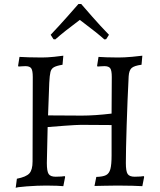

<svg xmlns="http://www.w3.org/2000/svg" viewBox="-20 -923 794 955"><path d="M606 -112Q606 -71 615 -57.5Q624 -44 650 -44Q665 -44 678 -45Q691 -46 695 -47L697 -43L688 3Q675 2 639 1Q603 0 565 0Q532 0 497.5 1Q463 2 450 2L459 -43Q492 -44 507.5 -52Q523 -60 529 -82Q535 -104 535 -150V-301L383 -302Q363 -302 300.5 -297.5Q238 -293 217 -291L213 -112Q213 -71 222 -57.5Q231 -44 257 -44Q272 -44 285 -45Q298 -46 302 -47L304 -43L295 3Q287 2 262.5 1Q238 0 210 0Q166 0 112.5 4Q59 8 58 12L64 -34Q110 -43 126 -60.5Q142 -78 142 -120L143 -540Q143 -572 135.5 -583Q128 -594 106 -594Q96 -594 86 -593Q76 -592 72 -592L70 -596L77 -640Q89 -639 122 -638Q155 -637 188 -637Q215 -637 249.5 -640.5Q284 -644 295 -646L291 -601Q261 -596 248 -588.5Q235 -581 231 -565Q227 -549 225 -511L219 -349L387 -348Q451 -348 535 -358L536 -540Q536 -572 528.5 -583Q521 -594 499 -594Q489 -594 479 -593Q469 -592 465 -592L463 -596L470 -640Q481 -639 510 -638Q539 -637 568 -637Q598 -637 637 -640.5Q676 -644 688 -646L684 -601Q647 -596 634.5 -584.5Q622 -573 620 -544Q614 -427 610 -299.5Q606 -172 606 -112ZM370 -903H384Q396 -889 438.5 -840.5Q481 -792 522 -750L508 -728L499 -727Q461 -761 398 -808L377 -824Q299 -766 255 -727L246 -728L232 -750Q273 -793 315.5 -841Q358 -889 370 -903Z"/></svg>

Font: Sahitya
Style: Regular
Weight: 400
Designer: Juan Pablo del Peral
Foundry: Juan Pablo del Peral (http://www.huertatipografica.com)
Version: Version 1.001;PS 001.000;hotconv 1.0.70;makeotf.lib2.5.58329